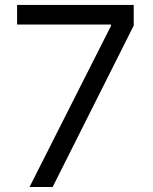

<svg xmlns="http://www.w3.org/2000/svg" viewBox="-20 -747 611 767"><path d="M98 0 423.3 -643.5V-649.1H48.3V-727.3H514.2V-644.9L190.3 0Z"/></svg>

Font: Inter Alia
Style: Regular
Weight: 400
Designer: Rasmus Andersson (Latin, Greek, Cyrillic etc.) and Evan from Shavian.info (Shavian, old style figures)
Foundry: Shavian.info
Version: Version 0.001;git-37ab20767